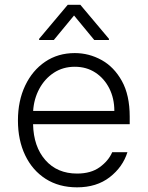

<svg xmlns="http://www.w3.org/2000/svg" viewBox="-20 -776 621 807"><path d="M304 11.4Q227.6 11.4 171.9 -24.3Q116.1 -60 85.8 -123.4Q55.4 -186.8 55.4 -269.5Q55.4 -352.3 85.8 -416.2Q116.1 -480.1 169.9 -516.5Q223.7 -552.9 294.4 -552.9Q353.7 -552.9 406.4 -524Q459.2 -495 492.2 -435.7Q525.2 -376.4 525.2 -285.2V-253.9H119Q121.1 -159.4 170.8 -103Q220.5 -46.5 304 -46.5Q362.2 -46.5 399.1 -73.3Q436.1 -100.1 451.7 -136.4H515.6Q496.1 -73.9 441.1 -31.2Q386 11.4 304 11.4ZM119.3 -309.7H460.6Q460.6 -362.2 439.5 -404.3Q418.3 -446.4 380.9 -470.9Q343.4 -495.4 294.4 -495.4Q244.7 -495.4 206.3 -470.2Q168 -445 145.2 -402.7Q122.5 -360.4 119.3 -309.7ZM206.3 -608H144.5V-612.9L264.6 -755.7H317.8L437.9 -612.9V-608H376.1L291.2 -710.9Z"/></svg>

Font: Inter Zeller Light
Style: Regular
Weight: 300
Designer: Rasmus Andersson; Joe Bland
Foundry: zeller
Version: Version 3.015;git-dec3a8cb1